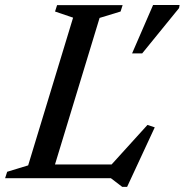

<svg xmlns="http://www.w3.org/2000/svg" viewBox="-41 -696 722 750"><path d="M348 -626 157.5 0H-21L-13 -25L69 -50L244.5 -627L174 -651L182 -676H438L430 -651ZM379 -36 535 -208 563.5 -198.5 455.5 34H436.5L392 0H93.5L111.5 -53.5H425ZM475 -487.5 557 -676.5H660.5L658.5 -664.5L514.5 -487.5Z"/></svg>

Font: Newsreader 16pt 16pt Medium
Style: Italic
Weight: 500
Italic angle: -17°
Version: Version 1.003